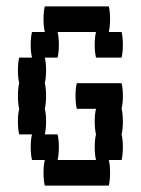

<svg xmlns="http://www.w3.org/2000/svg" viewBox="-20 -580 440 600"><path d="M364 -280Q364 -257 360 -240Q364 -224 364 -200Q364 -177 360 -160Q364 -144 364 -120Q364 -97 360 -80H320Q324 -64 324 -40Q324 -17 320 0H120Q116 -17 116 -40Q116 -64 120 -80H80Q76 -97 76 -120Q76 -144 80 -160H40Q36 -177 36 -200Q36 -224 40 -240Q36 -257 36 -280Q36 -304 40 -320Q36 -337 36 -360Q36 -384 40 -400H80Q76 -417 76 -440Q76 -464 80 -480H120Q116 -497 116 -520Q116 -544 120 -560H320Q324 -544 324 -520Q324 -497 320 -480H360Q364 -464 364 -440Q364 -417 360 -400H280Q276 -417 276 -440Q276 -464 280 -480H160Q164 -464 164 -440Q164 -417 160 -400H120Q124 -384 124 -360Q124 -337 120 -320Q124 -304 124 -280Q124 -257 120 -240Q124 -224 124 -200Q124 -177 120 -160H160Q164 -144 164 -120Q164 -97 160 -80H280Q276 -97 276 -120Q276 -144 280 -160Q276 -177 276 -200Q276 -224 280 -240H220Q216 -257 216 -280Q216 -304 220 -320H360Q364 -304 364 -280Z"/></svg>

Font: VT323
Style: Regular
Weight: 400
Monospace: yes
Designer: Peter Hull
Version: Version 2.000